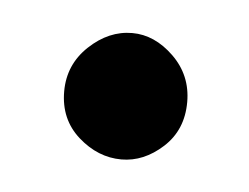

<svg xmlns="http://www.w3.org/2000/svg" viewBox="-26 -142 222 171"><g transform="rotate(5 84.5 -56.5)"><path d="M31 -56Q31 -80 48.5 -96.5Q66 -113 87 -113Q107 -113 124 -96.5Q141 -80 141 -56Q141 -31 124 -15.5Q107 0 87 0Q66 0 48.5 -15.5Q31 -31 31 -56Z"/></g></svg>

Font: Reem Kufi Ink
Style: Regular
Weight: 400
Designer: Khaled Hosny
Version: Version 1.7